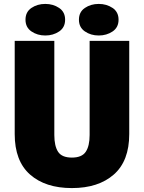

<svg xmlns="http://www.w3.org/2000/svg" viewBox="-20 -946 734 979"><path d="M639 -262.5Q639 -125 560.2 -56Q481.5 13 346.5 13Q211.5 13 133.2 -56Q55 -125 55 -262.5V-737.5H257V-257.5Q257 -201.5 276.2 -172Q295.5 -142.5 346.5 -142.5Q397.5 -142.5 417.2 -172Q437 -201.5 437 -257.5V-737.5H639ZM211 -765Q170.5 -765 140.2 -785.8Q110 -806.5 110 -845.5Q110 -885 140.2 -905.5Q170.5 -926 211 -926Q251 -926 281.5 -905.5Q312 -885 312 -845.5Q312 -806 281.5 -785.5Q251 -765 211 -765ZM483.5 -765Q443 -765 412.8 -785.8Q382.5 -806.5 382.5 -845.5Q382.5 -885 412.8 -905.5Q443 -926 483.5 -926Q523.5 -926 554 -905.5Q584.5 -885 584.5 -845.5Q584.5 -806 554 -785.5Q523.5 -765 483.5 -765Z"/></svg>

Font: Epilogue Black
Style: Regular
Weight: 900
Designer: Tyler Finck
Foundry: Etcetera Type Co
Version: Version 2.111; ttfautohint (v1.8.3)